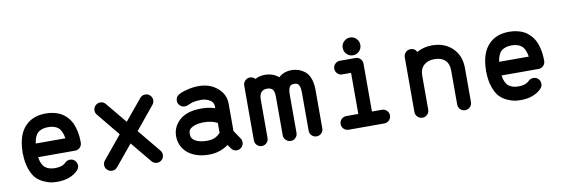

<svg xmlns="http://www.w3.org/2000/svg" viewBox="-50 -993 4020 1371"><g transform="rotate(-10 1960.0 -307.0)"><path d="M388 -278Q379 -335 352.5 -356.5Q326 -378 281 -378Q234 -378 207.5 -356.5Q181 -335 173 -278ZM173 -179Q181 -124 207.5 -102.5Q234 -81 280 -81Q332 -81 357 -107Q372 -122 393 -122Q414 -122 428.5 -107.5Q443 -93 443 -72Q443 -51 428 -36Q373 18 280 18Q257 18 236 15Q215 12 183 -2Q151 -16 128 -39.5Q105 -63 88 -110Q71 -157 70 -220Q69 -224 69 -228.5Q69 -233 70 -237Q72 -361 133 -422Q187 -477 280 -477Q295 -477 309.5 -475.5Q324 -474 346 -468.5Q368 -463 386.5 -453.5Q405 -444 425 -425Q445 -406 459 -380.5Q473 -355 482 -316Q491 -277 491 -229Q491 -208 476.5 -193.5Q462 -179 441 -179Z M627 -437Q627 -458 642 -472.5Q657 -487 677 -487Q701 -487 716 -468L840 -318L964 -468Q979 -487 1003 -487Q1024 -487 1038.5 -472.5Q1053 -458 1053 -437Q1053 -419 1041 -405L905 -239L1041 -74Q1053 -60 1053 -42Q1053 -21 1038.5 -6.5Q1024 8 1003 8Q979 8 964 -11L840 -161L716 -11Q701 8 677 8Q656 8 641.5 -6.5Q627 -21 627 -42Q627 -60 639 -74L775 -239L639 -405Q627 -419 627 -437Z M1379 -85Q1416 -85 1437.5 -94.5Q1459 -104 1479 -125V-197Q1438 -219 1379 -219Q1328 -219 1296 -201Q1281 -193 1274.5 -183Q1268 -173 1268 -155Q1268 -135 1274.5 -124Q1281 -113 1296 -104Q1327 -85 1379 -85ZM1169 -155Q1169 -223 1222.5 -271Q1276 -319 1379 -319Q1434 -319 1479 -304V-319Q1479 -344 1457 -360Q1429 -380 1388 -380Q1353 -380 1323 -372L1293 -360Q1282 -354 1268 -354Q1247 -354 1232.5 -368.5Q1218 -383 1218 -403Q1218 -433 1244 -447Q1251 -451 1263.5 -456.5Q1276 -462 1313 -471Q1350 -480 1388 -480Q1470 -480 1524.5 -433.5Q1579 -387 1579 -319V-121L1620 -60Q1629 -47 1629 -31Q1629 -11 1614.5 4Q1600 19 1579 19Q1552 19 1538 -4L1520 -30Q1458 15 1379 15Q1298 15 1243 -20Q1210 -40 1189.5 -75.5Q1169 -111 1169 -155Z M1711 -427Q1711 -448 1726 -462.5Q1741 -477 1761 -477Q1783 -477 1798 -460Q1831 -477 1867 -477Q1928 -477 1968 -442Q2006 -477 2064 -477Q2089 -477 2112.5 -469Q2136 -461 2158.5 -443.5Q2181 -426 2194 -391Q2207 -356 2207 -308V-30Q2207 -9 2192.5 5.5Q2178 20 2157.5 20Q2137 20 2122.5 5.5Q2108 -9 2108 -30V-308Q2108 -352 2093 -368Q2085 -377 2064 -377Q2043 -377 2034 -367Q2020 -351 2020 -308V-30Q2020 -9 2005.5 5.5Q1991 20 1970.5 20Q1950 20 1935 5.5Q1920 -9 1920 -30V-308Q1920 -348 1907 -362.5Q1894 -377 1867 -377Q1810 -377 1810 -308V-30Q1810 -9 1795.5 5.5Q1781 20 1760.5 20Q1740 20 1725.5 5.5Q1711 -9 1711 -30Z M2469 -615Q2488 -634 2514.5 -634Q2541 -634 2559.5 -615Q2578 -596 2578 -569.5Q2578 -543 2559.5 -524Q2541 -505 2514.5 -505Q2488 -505 2469 -524Q2450 -543 2450 -569.5Q2450 -596 2469 -615ZM2414 -384Q2394 -384 2379.5 -398.5Q2365 -413 2365 -433.5Q2365 -454 2379.5 -468.5Q2394 -483 2414 -483H2528Q2548 -483 2562.5 -468.5Q2577 -454 2577 -434V-86H2649Q2670 -86 2684.5 -71.5Q2699 -57 2699 -36.5Q2699 -16 2684.5 -1.5Q2670 13 2649 13H2391Q2370 13 2355.5 -1.5Q2341 -16 2341 -36.5Q2341 -57 2355.5 -71.5Q2370 -86 2391 -86H2478V-384Z M2875 -427Q2875 -448 2890 -462.5Q2905 -477 2925 -477Q2957 -477 2970 -449Q3019 -477 3080 -477Q3172 -477 3228.5 -421.5Q3285 -366 3285 -275V-30Q3285 -9 3270 5.5Q3255 20 3234.5 20Q3214 20 3199.5 5.5Q3185 -9 3185 -30V-275Q3185 -327 3156 -353Q3129 -377 3080 -377Q3033 -377 3004 -351Q2975 -325 2975 -275V-30Q2975 -9 2960.5 5.5Q2946 20 2925.5 20Q2905 20 2890 5.5Q2875 -9 2875 -30Z M3748 -278Q3739 -335 3712.5 -356.5Q3686 -378 3641 -378Q3594 -378 3567.5 -356.5Q3541 -335 3533 -278ZM3533 -179Q3541 -124 3567.5 -102.5Q3594 -81 3640 -81Q3692 -81 3717 -107Q3732 -122 3753 -122Q3774 -122 3788.5 -107.5Q3803 -93 3803 -72Q3803 -51 3788 -36Q3733 18 3640 18Q3617 18 3596 15Q3575 12 3543 -2Q3511 -16 3488 -39.5Q3465 -63 3448 -110Q3431 -157 3430 -220Q3429 -224 3429 -228.5Q3429 -233 3430 -237Q3432 -361 3493 -422Q3547 -477 3640 -477Q3655 -477 3669.5 -475.5Q3684 -474 3706 -468.5Q3728 -463 3746.5 -453.5Q3765 -444 3785 -425Q3805 -406 3819 -380.5Q3833 -355 3842 -316Q3851 -277 3851 -229Q3851 -208 3836.5 -193.5Q3822 -179 3801 -179Z"/></g></svg>

Font: Brass Mono
Style: Bold
Weight: 700
Monospace: yes
Version: Version 1.100; ttfautohint (v1.8.3) -l 8 -r 50 -G 200 -x 14 